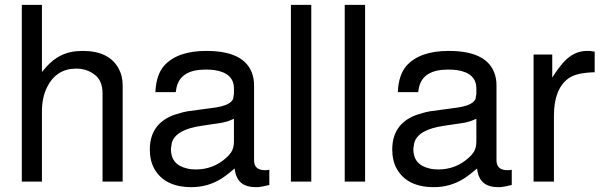

<svg xmlns="http://www.w3.org/2000/svg" viewBox="-20 -749 2485 792"><path d="M70 -729H153V-452L171 -473Q224 -533 299 -538L321 -539Q431 -539 470 -465Q486 -436 486 -396V0H403V-363Q403 -418 369 -442Q337 -466 295 -466Q212 -466 174 -389Q153 -347 153 -289V0H70Z M1091 -49V14Q1063 21 1045 23H1044H1034Q963 23 950 -40L948 -54Q918 -28 893 -12Q837 23 770 23Q660 23 617 -52Q598 -86 598 -132Q598 -234 690 -272L701 -276L735 -286L754 -290Q769 -292 795 -295.5Q821 -299 858 -304Q931 -313 942 -342V-343V-344L945 -362V-384Q945 -448 864 -460Q856 -461 847 -461.5Q838 -462 828 -462Q724 -462 708 -387L705 -369H621Q624 -440 657 -478Q712 -539 831 -539Q1006 -539 1026 -423Q1027 -417 1027.5 -410.5Q1028 -404 1028 -396V-88Q1028 -47 1073 -47H1075Q1083 -47 1086 -48H1087ZM945 -259 935 -255Q918 -247 897 -243L811 -230Q706 -215 689 -161L685 -135V-134Q685 -69 752 -54Q767 -50 788 -50Q859 -50 912 -97Q925 -108 933 -120Q945 -138 945 -165Z M1264 -729V0H1180V-729Z M1486 -729V0H1402V-729Z M2091 -49V14Q2063 21 2045 23H2044H2034Q1963 23 1950 -40L1948 -54Q1918 -28 1893 -12Q1837 23 1770 23Q1660 23 1617 -52Q1598 -86 1598 -132Q1598 -234 1690 -272L1701 -276L1735 -286L1754 -290Q1769 -292 1795 -295.5Q1821 -299 1858 -304Q1931 -313 1942 -342V-343V-344L1945 -362V-384Q1945 -448 1864 -460Q1856 -461 1847 -461.5Q1838 -462 1828 -462Q1724 -462 1708 -387L1705 -369H1621Q1624 -440 1657 -478Q1712 -539 1831 -539Q2006 -539 2026 -423Q2027 -417 2027.5 -410.5Q2028 -404 2028 -396V-88Q2028 -47 2073 -47H2075Q2083 -47 2086 -48H2087ZM1945 -259 1935 -255Q1918 -247 1897 -243L1811 -230Q1706 -215 1689 -161L1685 -135V-134Q1685 -69 1752 -54Q1767 -50 1788 -50Q1859 -50 1912 -97Q1925 -108 1933 -120Q1945 -138 1945 -165Z M2181 -524H2258V-429Q2285 -471 2307 -495Q2349 -539 2401 -539H2412L2433 -536V-451Q2361 -449 2330 -429L2326 -427L2324 -425Q2265 -381 2265 -272V0H2181Z"/></svg>

Font: Ekushey Lalsalu
Style: Regular
Weight: 400
Designer: Al Mamun Sumon
Foundry: Al Mamun Sumon
Version: Version 1.0